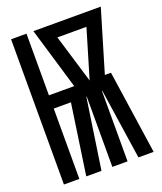

<svg xmlns="http://www.w3.org/2000/svg" viewBox="-136 -824 772 913"><g transform="rotate(-20 250.0 -367.5)"><path d="M29 0V-735H107V-423H235L142 -735H483L390 -423H421L483 0H406L353 -356H351V0H274V-356H272L219 0H142L194 -356H107V0ZM313 -423 386 -668H239Z"/></g></svg>

Font: Iosevka Term
Style: Bold
Weight: 700
Monospace: yes
Designer: Belleve Invis
Foundry: Belleve Invis
Version: Version 30.0.1